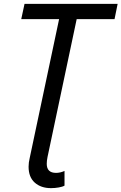

<svg xmlns="http://www.w3.org/2000/svg" viewBox="-20 -734 629 994"><path d="M244 240Q192 240 160 211.5Q128 183 128 129Q128 108 134 83L286 -635H90L107 -714H589L573 -635H377L226 79Q222 98 222 114Q222 161 270 161Q292 161 314 151V227Q304 233 284 236.5Q264 240 244 240Z"/></svg>

Font: Noto IKEA Latin
Style: Italic
Weight: 400
Italic angle: -12°
Designer: Monotype Design Team
Foundry: Monotype Imaging Inc.
Version: Version 1.0